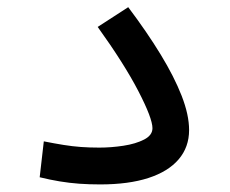

<svg xmlns="http://www.w3.org/2000/svg" viewBox="-20 -499 626 522"><path d="M252.4 2.4Q222.7 2.4 195.6 0.5Q168.5 -1.5 142.1 -5.9Q115.7 -10.3 87.9 -17.1L99.1 -114.7Q128.4 -108.9 152.6 -105Q176.8 -101.1 200 -99.4Q223.1 -97.7 250 -97.7Q282.2 -97.7 315.7 -102.8Q349.1 -107.9 371.8 -119.6Q394.5 -131.3 394.5 -150.4Q394.5 -177.2 356.2 -251.2Q317.9 -325.2 245.6 -425.8L328.6 -479.5Q379.4 -412.1 416.5 -351.3Q453.6 -290.5 473.9 -238.5Q494.1 -186.5 494.1 -145.5Q494.1 -99.1 465.8 -65.9Q437.5 -32.7 383.5 -15.1Q329.6 2.4 252.4 2.4Z"/></svg>

Font: Cascadia Mono
Style: Regular
Weight: 400
Monospace: yes
Designer: Aaron Bell
Foundry: Saja Typeworks
Version: Version 2404.023